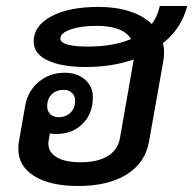

<svg xmlns="http://www.w3.org/2000/svg" viewBox="-20 -609 643 639"><path d="M522 -465Q526 -452 526 -433Q526 -418 523 -403L476 -138Q464 -68 402.5 -29Q341 10 240 10Q147 10 94 -23Q41 -56 41 -114Q41 -130 43 -138L64 -258Q73 -307 109.5 -337Q146 -367 195 -367Q236 -367 262.5 -344.5Q289 -322 289 -285Q289 -231 255 -197Q221 -163 166 -163Q158 -163 146 -165L142 -142Q141 -138 141 -131Q141 -102 169 -85.5Q197 -69 248 -69Q305 -69 338.5 -89.5Q372 -110 379 -148L424 -405L425 -411Q352 -386 266 -386Q185 -386 138.5 -408Q92 -430 92 -471Q92 -523 150.5 -554.5Q209 -586 308 -586Q366 -586 411 -571.5Q456 -557 485 -529Q504 -554 512 -589H603Q584 -514 522 -465ZM272 -454Q357 -454 416 -479Q390 -523 301 -523Q249 -523 215 -511Q181 -499 181 -481Q181 -467 205.5 -460.5Q230 -454 272 -454ZM137 -255Q137 -239 147.5 -229Q158 -219 175 -219Q199 -219 214.5 -234Q230 -249 230 -274Q230 -290 219.5 -300Q209 -310 192 -310Q167 -310 152 -295Q137 -280 137 -255Z"/></svg>

Font: Sarabun Medium
Style: Italic
Weight: 500
Italic angle: -10°
Designer: Suppakit Chalermlarp | Katatrad Co.,Ltd.
Foundry: Cadson Demak Co.,Ltd.
Version: Version 1.000; ttfautohint (v1.6)